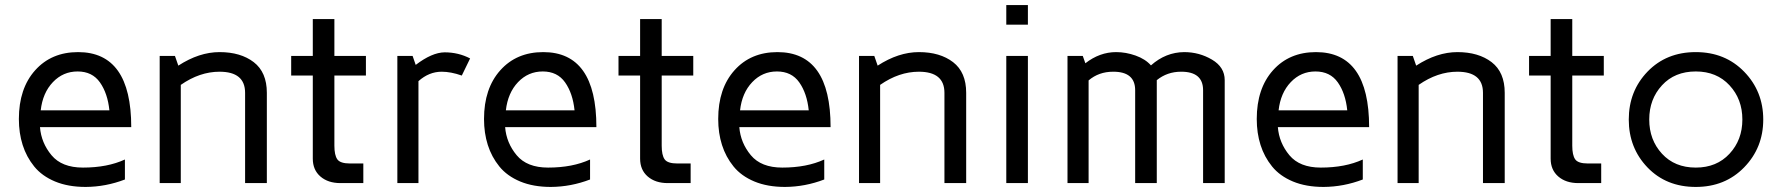

<svg xmlns="http://www.w3.org/2000/svg" viewBox="-20 -720 7007 755"><path d="M54.2 -252Q54.2 -372.1 118.2 -443.6Q182.1 -515.1 287.1 -515.1Q496.1 -515.1 496.1 -220.2H137.2Q142.1 -158.2 182.6 -109.6Q223.1 -61 306.2 -61Q402.3 -61 471.2 -92.8V-14.2Q396 14.6 316.9 15.1Q248 15.1 196.5 -6.3Q145 -27.8 114.5 -65.4Q84 -103 69.1 -149.9Q54.2 -196.8 54.2 -252ZM140.1 -286.1H410.2Q403.3 -353 373 -396Q342.8 -439 285.2 -439Q228 -439 188 -397Q147.9 -355 140.1 -286.1Z M607.9 0V-500H668L681.2 -461.9Q763.2 -515.1 843.3 -515.1Q926.3 -515.1 977.8 -475.6Q1029.3 -436 1029.3 -355V0H943.8V-355Q943.8 -438 843.3 -438Q765.1 -438 690.9 -386.2V0Z M1125 -422.9V-500H1210V-645H1294.9V-500H1418.9V-422.9H1294.9V-147Q1294.9 -109.9 1306.4 -93.5Q1317.9 -77.1 1356.9 -77.1H1408.7V0H1318.8Q1270 0 1240 -25.9Q1210 -51.8 1210 -96.2V-422.9Z M1542.5 0V-500H1602.5L1614.7 -464.8Q1678.7 -513.7 1728.5 -514.2Q1782.7 -514.2 1828.6 -490.2L1795.9 -422.9Q1752.9 -438 1716.8 -438Q1667 -438 1625.5 -400.9V0Z M1883.3 -252Q1883.3 -372.1 1947.3 -443.6Q2011.2 -515.1 2116.2 -515.1Q2325.2 -515.1 2325.2 -220.2H1966.3Q1971.2 -158.2 2011.7 -109.6Q2052.2 -61 2135.3 -61Q2231.4 -61 2300.3 -92.8V-14.2Q2225.1 14.6 2146 15.1Q2077.1 15.1 2025.6 -6.3Q1974.1 -27.8 1943.6 -65.4Q1913.1 -103 1898.2 -149.9Q1883.3 -196.8 1883.3 -252ZM1969.2 -286.1H2239.3Q2232.4 -353 2202.1 -396Q2171.9 -439 2114.3 -439Q2057.1 -439 2017.1 -397Q1977.1 -355 1969.2 -286.1Z M2412.1 -422.9V-500H2497.1V-645H2582V-500H2706.1V-422.9H2582V-147Q2582 -109.9 2593.5 -93.5Q2605 -77.1 2644 -77.1H2695.8V0H2606Q2557.1 0 2527.1 -25.9Q2497.1 -51.8 2497.1 -96.2V-422.9Z M2804.2 -252Q2804.2 -372.1 2868.2 -443.6Q2932.1 -515.1 3037.1 -515.1Q3246.1 -515.1 3246.1 -220.2H2887.2Q2892.1 -158.2 2932.6 -109.6Q2973.1 -61 3056.2 -61Q3152.3 -61 3221.2 -92.8V-14.2Q3146 14.6 3066.9 15.1Q2998 15.1 2946.5 -6.3Q2895 -27.8 2864.5 -65.4Q2834 -103 2819.1 -149.9Q2804.2 -196.8 2804.2 -252ZM2890.1 -286.1H3160.2Q3153.3 -353 3123 -396Q3092.8 -439 3035.2 -439Q2978 -439 2938 -397Q2897.9 -355 2890.1 -286.1Z M3357.9 0V-500H3418L3431.2 -461.9Q3513.2 -515.1 3593.3 -515.1Q3676.3 -515.1 3727.8 -475.6Q3779.3 -436 3779.3 -355V0H3693.8V-355Q3693.8 -438 3593.3 -438Q3515.1 -438 3440.9 -386.2V0Z M3937 0V-500H4022V0ZM3937 -623V-700.2H4022V-623Z M4177.7 0V-500H4237.8L4248 -471.2Q4304.2 -515.1 4369.1 -515.1Q4407.2 -515.1 4445.6 -501.5Q4483.9 -487.8 4505.9 -462.9Q4564 -514.6 4636.7 -515.1Q4695.8 -515.1 4745.8 -485.6Q4795.9 -456.1 4795.9 -404.8V0H4710.9V-365.2Q4710.9 -438.5 4624 -438Q4569.8 -438 4528.8 -404.8V0H4443.8V-365.2Q4443.8 -438.5 4356.9 -438Q4300.8 -438 4260.7 -403.8V0Z M4921.9 -252Q4921.9 -372.1 4985.8 -443.6Q5049.8 -515.1 5154.8 -515.1Q5363.8 -515.1 5363.8 -220.2H5004.9Q5009.8 -158.2 5050.3 -109.6Q5090.8 -61 5173.8 -61Q5270 -61 5338.9 -92.8V-14.2Q5263.7 14.6 5184.6 15.1Q5115.7 15.1 5064.2 -6.3Q5012.7 -27.8 4982.2 -65.4Q4951.7 -103 4936.8 -149.9Q4921.9 -196.8 4921.9 -252ZM5007.8 -286.1H5277.8Q5271 -353 5240.7 -396Q5210.4 -439 5152.8 -439Q5095.7 -439 5055.7 -397Q5015.6 -355 5007.8 -286.1Z M5475.6 0V-500H5535.6L5548.8 -461.9Q5630.9 -515.1 5710.9 -515.1Q5793.9 -515.1 5845.5 -475.6Q5897 -436 5897 -355V0H5811.5V-355Q5811.5 -438 5710.9 -438Q5632.8 -438 5558.6 -386.2V0Z M5992.7 -422.9V-500H6077.6V-645H6162.6V-500H6286.6V-422.9H6162.6V-147Q6162.6 -109.9 6174.1 -93.5Q6185.5 -77.1 6224.6 -77.1H6276.4V0H6186.5Q6137.7 0 6107.7 -25.9Q6077.6 -51.8 6077.6 -96.2V-422.9Z M6648.4 -515.1Q6763.7 -515.1 6838.6 -438Q6913.6 -360.8 6913.6 -250Q6913.6 -139.2 6838.6 -62Q6763.7 15.1 6648.4 15.1Q6532.2 15.1 6458.5 -61.5Q6384.8 -138.2 6384.8 -250Q6384.8 -361.8 6458.7 -438.5Q6532.7 -515.1 6648.4 -515.1ZM6648.4 -61Q6730.5 -61 6781 -115.5Q6831.5 -169.9 6831.5 -250Q6831.5 -330.1 6781 -384.5Q6730.5 -439 6648.4 -439Q6565.4 -439 6515.4 -384.5Q6465.3 -330.1 6465.3 -250Q6465.3 -169.9 6515.4 -115.5Q6565.4 -61 6648.4 -61Z"/></svg>

Font: Carme
Style: Regular
Weight: 400
Version: 1.000